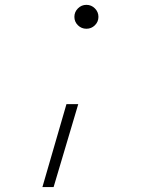

<svg xmlns="http://www.w3.org/2000/svg" viewBox="-20 -547 626 780"><path d="M152.3 212.9 250 -124H297.9L197.8 212.9ZM331.1 -430.2Q311 -430.2 296.6 -444.3Q282.2 -458.5 282.2 -478.5Q282.2 -498.5 296.6 -512.9Q311 -527.3 331.1 -527.3Q351.1 -527.3 365.5 -512.9Q379.9 -498.5 379.9 -478.5Q379.9 -458.5 365.5 -444.3Q351.1 -430.2 331.1 -430.2Z"/></svg>

Font: Cascadia Mono ExtraLight
Style: Italic
Weight: 200
Italic angle: -10°
Monospace: yes
Designer: Aaron Bell
Foundry: Saja Typeworks
Version: Version 2404.023; ttfautohint (v1.8.4)